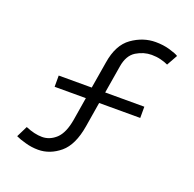

<svg xmlns="http://www.w3.org/2000/svg" viewBox="-135 -905 1073 1060"><g transform="rotate(20 401.5 -375.5)"><path d="M463.5 -571 436.5 -408.5H666.5V-342.5H425L401 -197Q382 -82 324 -33.5Q265 15.5 196 15.5Q157.5 15.5 121 5Q85.5 -4.5 62.5 -15.5L95 -81Q148 -58.5 192.5 -58.5Q237.5 -58.5 274.5 -92.5Q311.5 -127.5 325 -208.5L347 -342.5H163.5V-408.5H357.5L383.5 -564.5Q400.5 -673.5 465.5 -719.5Q530.5 -765.5 604 -765.5Q649 -765.5 687 -754.5Q726.5 -743 740.5 -733.5L705 -670Q686.5 -679 661.2 -685.2Q636 -691.5 607.5 -691.5Q561 -691.5 518 -665.5Q474.5 -639 463.5 -571Z"/></g></svg>

Font: Russisch Sans
Style: Regular
Weight: 400
Designer: Michael Sharanda (font) & Cristiano Sobral (main changes)
Foundry: Michael Sharanda
Version: Version 2.00;October 25, 2020;FontCreator 13.0.0.2681 64-bit